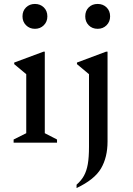

<svg xmlns="http://www.w3.org/2000/svg" viewBox="-20 -723 676 973"><path d="M157 -577Q130 -577 112 -595Q94 -613 94 -640Q94 -668 112 -685.5Q130 -703 157 -703Q184 -703 202 -685.5Q220 -668 220 -640Q220 -613 202 -595Q184 -577 157 -577ZM49 0V-16L113 -48V-347L52 -398V-406L200 -461H207V-48L269 -16V0ZM475 -577Q447 -577 429.5 -595Q412 -613 412 -640Q412 -668 429.5 -685.5Q447 -703 475 -703Q502 -703 520 -685.5Q538 -668 538 -640Q538 -613 520 -595Q502 -577 475 -577ZM368 230V213Q392 192 405.5 167.5Q419 143 425 108.5Q431 74 431 21V-347L370 -398V-406L517 -461H525V-6Q525 74 492 130.5Q459 187 368 230Z"/></svg>

Font: Spectral Medium
Style: Regular
Weight: 500
Designer: Jean-Baptiste Levee
Foundry: Production Type
Version: Version 2.001